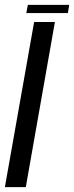

<svg xmlns="http://www.w3.org/2000/svg" viewBox="-44 -765 303 785"><path d="M-24 0H61.5L180.5 -675H95.5ZM63.5 -711.5H233.5L239 -745H70Z"/></svg>

Font: Anybody ExtraCondensed
Style: Italic
Weight: 400
Width: 2
Italic angle: -10°
Version: Version 1.113;gftools[0.9.25]